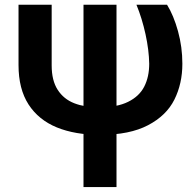

<svg xmlns="http://www.w3.org/2000/svg" viewBox="-20 -550 811 797"><path d="M194.5 -530.3V-278.2Q194.5 -215.7 219.5 -177.1Q244.5 -138.4 288.3 -121.4Q332 -104.4 391.6 -104.4Q465.7 -104.4 512 -127.4Q558.3 -150.3 578.8 -190.6Q599.4 -230.9 599.4 -285.4Q598.5 -341.4 584.1 -407.8Q569.6 -474.1 546.4 -530.3H673.4Q700.7 -486.2 718.9 -420.5Q737 -354.8 737 -285.4Q737 -202.9 703.9 -136.6Q670.9 -70.3 594.6 -30.3Q518.3 9.8 396.6 9.8Q291.8 9.8 216 -21.1Q140.2 -52.1 98.5 -116.4Q56.9 -180.8 56.9 -279.9V-530.3ZM463.6 -530.3V226.6H326.6V-530.3Z"/></svg>

Font: WEMIX Pretendard Variable
Style: Regular
Weight: 400
Designer: Base glyphs from Inter by Rasmus Andersson; Hangeul glyphs from Noto Sans CJK(Source Han Sans) by Jang Soo-young and Kan
Foundry: Kil Hyung-jin
Version: Version 1.000;Glyphs 3.2 (3208)